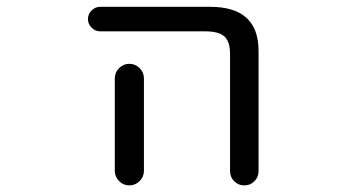

<svg xmlns="http://www.w3.org/2000/svg" viewBox="-20 -567 1040 566"><path d="M275.4 -474.6Q260.7 -474.6 250 -485.4Q239.3 -496.1 239.3 -510.7Q239.3 -525.4 250 -536.1Q260.7 -546.9 275.4 -546.9H599.6Q742.2 -546.9 742.2 -417V-62.5Q742.2 -44.9 730 -32.7Q717.8 -20.5 700.2 -20.5Q682.6 -20.5 670.4 -32.7Q658.2 -44.9 658.2 -62.5V-407.2Q658.2 -444.3 641.6 -459.5Q625 -474.6 585 -474.6ZM404.3 -335.9V-99.6V-63.5Q404.3 -45.9 391.6 -33.2Q378.9 -20.5 361.3 -20.5Q343.8 -20.5 331.1 -33.2Q318.4 -45.9 318.4 -63.5V-99.6V-335.9Q318.4 -353.5 331.1 -366.2Q343.8 -378.9 361.3 -378.9Q378.9 -378.9 391.6 -366.2Q404.3 -353.5 404.3 -335.9Z"/></svg>

Font: Rounded-X Mgen+ 1m regular
Style: Regular
Weight: 400
Designer: [Source Han Sans]
Ryoko NISHIZUKA  (kana & ideographs); Paul D. Hunt (Latin, Greek & Cyrillic); Wenlong ZHANG  (bopomofo
Version: Version 1.059.20150602